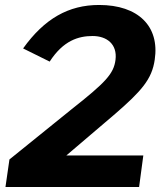

<svg xmlns="http://www.w3.org/2000/svg" viewBox="-20 -753 656 773"><path d="M2 0H540L557 -127H247L443 -294C549 -386 592 -434 603 -513C623 -647 537 -733 379 -733C256 -733 159 -678 73 -558L180 -505C235 -590 296 -608 353 -608C410 -608 453 -575 445 -512C438 -456 405 -421 268 -313L18 -111Z"/></svg>

Font: United Sans
Style: Bold Italic
Weight: 700
Italic angle: -8°
Designer: Pablo Impallari, Rodrigo Fuenzalida (Modified by Dan O. Williams)
Version: Version 1.000;PS 001.000;hotconv 1.0.88;makeotf.lib2.5.64775